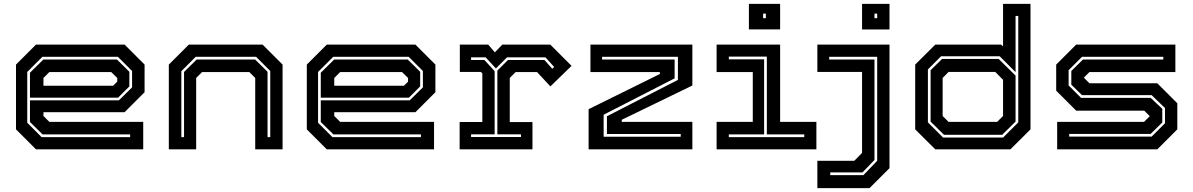

<svg xmlns="http://www.w3.org/2000/svg" viewBox="-20 -770 6153 990"><path d="M622.5 -540 725.5 -437V-294.5L622.5 -191.5H204V-172L234.5 -141.5H718.5V0H165.5L62.5 -103V-437L165.5 -540ZM588 -477H198.5L120.5 -399V-137L194.5 -63H651V-77H199.5L134.5 -141V-252.5H593L661 -319.5V-404ZM583 -463 647 -400V-324.5L589 -266.5H134.5V-395L203.5 -463ZM553.5 -398.5H234.5L204 -368V-328H563.5L584.5 -349V-368Z M850.5 0V-437L953.5 -540H1334L1437 -437V0H1296V-368L1265.5 -398.5H1022L991.5 -368V0ZM915 -63H929V-399L994 -463H1295.5L1359.5 -400V-63H1373.5V-404L1300.5 -477H989L915 -403Z M2122 -540 2225 -437V-294.5L2122 -191.5H1703.5V-172L1734 -141.5H2218V0H1665L1562 -103V-437L1665 -540ZM2087.5 -477H1698L1620 -399V-137L1694 -63H2150.5V-77H1699L1634 -141V-252.5H2092.5L2160.5 -319.5V-404ZM2082.5 -463 2146.5 -400V-324.5L2088.5 -266.5H1634V-395L1703 -463ZM2053 -398.5H1734L1703.5 -368V-328H2063L2084 -349V-368Z M2350 0V-141H2467V-391.5L2459.5 -399H2351V-540H2497.5L2531.5 -500L2570 -540H2817.5L2927 -430.5L2818 -324.5L2749 -398.5H2639L2608.5 -368V-140.5H2725.5V0ZM2409 -63.5H2666.5V-77.5H2544.5V-406L2599 -460.5H2787.5L2827.5 -415.5L2837.5 -424.5L2792.5 -474.5H2594.5L2537 -417L2484 -474.5H2409V-460.5H2478L2530.5 -403V-77.5H2409Z M3015 0V-207L3382.5 -388.5V-398.5H3024.5V-540H3550V-329L3186 -152.5V-141.5H3550V0ZM3092.5 -65H3490V-79H3109.5V-170.5L3475.5 -358V-477H3084.5V-463H3458.5V-366L3092.5 -178.5Z M3841.5 -618.5V-750H4002.5V-618.5ZM3915 -676H3929V-700H3915ZM3675 0V-141.5H3861.5V-398.5H3675V-540H4002.5V-141.5H4189.5V0ZM3738 -63H4127V-77H3934V-478H3738V-464H3920V-77H3738Z M4425 -618V-750H4566.5V-618ZM4489 -676H4503V-700H4489ZM4194.5 200V59H4385L4425 18.5V-399H4194.5V-540H4566.5V97L4463.5 200ZM4261 133H4432L4503 59V-477H4255.5V-463H4489V55L4427 119H4261Z M5190 0H4802.5L4699 -103V-437L4802.5 -540H5142L5152 -530.5V-750H5293.5V-103ZM5152.5 -61 5230.5 -139V-688H5216.5V-398L5134.5 -480H4832.5L4764.5 -412V-139L4842.5 -61ZM5147.5 -75H4847.5L4778.5 -143V-408L4837.5 -466H5129.5L5216.5 -380V-143ZM5121.5 -141.5 5152 -172V-358.5L5112 -399H4871L4840.5 -368V-172L4871 -141.5Z M5431 0V-141.5H5879L5908.5 -171L5880 -199.5H5529L5426 -302.5V-437L5529 -540H6040.5V-398.5H5597.5L5568.5 -369.5L5597.5 -340.5H5947.5L6050.5 -237.5V-103L5947.5 0ZM5493 -65.5H5918L5987 -134.5V-213L5918 -279.5H5559L5504 -333.5V-404L5564 -463H5978.5V-477H5559L5490 -408V-329.5L5554 -265.5H5913L5973 -209V-138.5L5913 -79.5H5493Z"/></svg>

Font: Tourney Expanded Regular
Style: Bold
Weight: 700
Width: 7
Designer: Tyler Finck
Foundry: Etcetera Type Co
Version: Version 1.010; ttfautohint (v1.8.3)